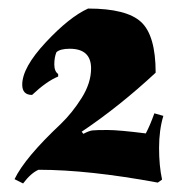

<svg xmlns="http://www.w3.org/2000/svg" viewBox="-20 -766 436 449"><path d="M175 -453Q188 -460 196 -461Q204 -462 231 -462Q258 -462 321 -454Q331 -473 341 -501L362 -495Q352 -462 352 -420Q352 -378 359 -346L349 -339Q187 -369 70 -369Q52 -361 34 -337L14 -347Q38 -397 122 -476Q149 -502 171 -537Q193 -572 193 -606Q193 -652 143 -652Q121 -652 112 -644Q107 -632 107 -615.5Q107 -599 116 -593V-587Q89 -576 55 -544Q32 -544 32 -568Q32 -608 87 -667Q142 -726 186 -746Q276 -746 310 -714.5Q344 -683 344 -596Q259 -517 171 -458Z"/></svg>

Font: Almendra SC
Style: Bold
Weight: 700
Designer: Ana Sanfelippo
Foundry: Ana Sanfelippo
Version: Version 1.003